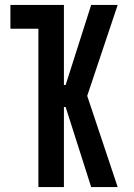

<svg xmlns="http://www.w3.org/2000/svg" viewBox="-20 -755 540 775"><path d="M135 0V-639H22V-735H238V-412H245L348 -735H455L332 -368L455 0H348L245 -323H238V0Z"/></svg>

Font: Iosevka Curly
Style: Bold
Weight: 700
Monospace: yes
Designer: Belleve Invis
Foundry: Belleve Invis
Version: Version 22.1.2; ttfautohint (v1.8.4)